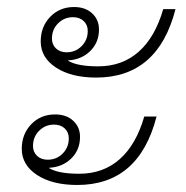

<svg xmlns="http://www.w3.org/2000/svg" viewBox="-20 -550 530 547"><path d="M96 -432Q96 -474 123 -502Q150 -530 191 -530Q223 -530 242.5 -512Q262 -494 262 -466Q262 -429 237 -404.5Q212 -380 174 -378V-377Q200 -361 260 -361Q328 -361 375 -402.5Q422 -444 445 -524H480Q430 -329 254 -329Q183 -329 139.5 -357.5Q96 -386 96 -432ZM230 -462Q230 -479 218.5 -490Q207 -501 188 -501Q163 -501 145.5 -483.5Q128 -466 128 -440Q128 -423 139.5 -412Q151 -401 170 -401Q195 -401 212.5 -418.5Q230 -436 230 -462ZM42 -126Q42 -168 69 -196Q96 -224 137 -224Q169 -224 188.5 -206Q208 -188 208 -160Q208 -123 183 -98.5Q158 -74 120 -72V-71Q146 -55 206 -55Q274 -55 321 -96.5Q368 -138 391 -218H426Q376 -23 200 -23Q129 -23 85.5 -51.5Q42 -80 42 -126ZM176 -156Q176 -173 164.5 -184Q153 -195 134 -195Q109 -195 91.5 -177.5Q74 -160 74 -134Q74 -117 85.5 -106Q97 -95 116 -95Q141 -95 158.5 -112.5Q176 -130 176 -156Z"/></svg>

Font: Bai Jamjuree ExtraLight
Style: Italic
Weight: 275
Italic angle: -10°
Version: Version 1.000; ttfautohint (v1.6)